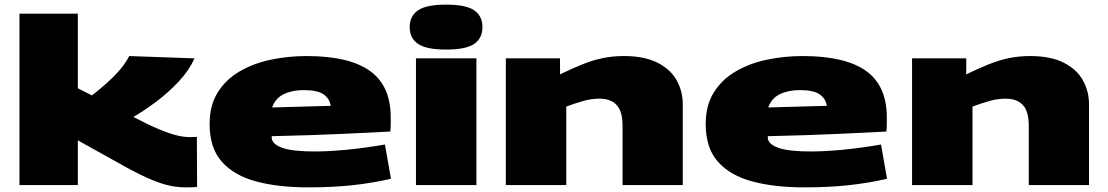

<svg xmlns="http://www.w3.org/2000/svg" viewBox="-20 -799 4786 829"><path d="M783 10Q753 10 719.5 4Q686 -2 638 -21.5Q590 -41 519 -80L316 -193V0H64V-740H316V-418L377 -387Q442 -438 480.5 -478.5Q519 -519 538 -557L820 -547Q797 -496 753 -448.5Q709 -401 656.5 -361.5Q604 -322 556 -294Q623 -259 667.5 -240.5Q712 -222 743 -214.5Q774 -207 800 -207Q808 -207 815.5 -207.5Q823 -208 830 -208L831 8Q823 9 813 9.5Q803 10 783 10Z M1310 10Q1182 10 1086.5 -15.5Q991 -41 938 -100.5Q885 -160 885 -264Q885 -343 919.5 -399Q954 -455 1013.5 -490Q1073 -525 1148 -541Q1223 -557 1304 -557Q1487 -557 1577 -493Q1667 -429 1667 -292Q1667 -280 1667 -262.5Q1667 -245 1665 -231Q1584 -227 1459 -221Q1334 -215 1154 -211Q1153 -209 1153 -205Q1154 -177 1198 -161Q1242 -145 1338 -145Q1400 -145 1477.5 -152.5Q1555 -160 1642 -175L1668 -27Q1584 -8 1499 1Q1414 10 1310 10ZM1155 -335Q1228 -337 1296.5 -339Q1365 -341 1408 -342Q1403 -374 1376.5 -392Q1350 -410 1291 -410Q1242 -410 1205.5 -392.5Q1169 -375 1155 -335Z M1906 -585Q1821 -585 1785 -609.5Q1749 -634 1749 -682Q1749 -730 1785 -754.5Q1821 -779 1906 -779Q1992 -779 2027.5 -754.5Q2063 -730 2063 -682Q2063 -634 2027.5 -609.5Q1992 -585 1906 -585ZM1776 0V-547H2037V0Z M2164 0V-547H2398V-478Q2452 -504 2495.5 -521.5Q2539 -539 2582 -548Q2625 -557 2674 -557Q2762 -557 2818.5 -528.5Q2875 -500 2901.5 -452.5Q2928 -405 2928 -349V0H2668V-256Q2668 -319 2642 -346Q2616 -373 2569 -373Q2534 -373 2500 -363.5Q2466 -354 2425 -339V0Z M3452 10Q3324 10 3228.5 -15.5Q3133 -41 3080 -100.5Q3027 -160 3027 -264Q3027 -343 3061.5 -399Q3096 -455 3155.5 -490Q3215 -525 3290 -541Q3365 -557 3446 -557Q3629 -557 3719 -493Q3809 -429 3809 -292Q3809 -280 3809 -262.5Q3809 -245 3807 -231Q3726 -227 3601 -221Q3476 -215 3296 -211Q3295 -209 3295 -205Q3296 -177 3340 -161Q3384 -145 3480 -145Q3542 -145 3619.5 -152.5Q3697 -160 3784 -175L3810 -27Q3726 -8 3641 1Q3556 10 3452 10ZM3297 -335Q3370 -337 3438.5 -339Q3507 -341 3550 -342Q3545 -374 3518.5 -392Q3492 -410 3433 -410Q3384 -410 3347.5 -392.5Q3311 -375 3297 -335Z M3918 0V-547H4152V-478Q4206 -504 4249.5 -521.5Q4293 -539 4336 -548Q4379 -557 4428 -557Q4516 -557 4572.5 -528.5Q4629 -500 4655.5 -452.5Q4682 -405 4682 -349V0H4422V-256Q4422 -319 4396 -346Q4370 -373 4323 -373Q4288 -373 4254 -363.5Q4220 -354 4179 -339V0Z"/></svg>

Font: Georama Extra Expanded ExtraBold
Style: Regular
Weight: 800
Width: 8
Designer: Jean-Baptiste Levee
Foundry: Production Type
Version: Version 1.000